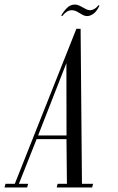

<svg xmlns="http://www.w3.org/2000/svg" viewBox="-78 -826 518 846"><path d="M-58.1 0 -53.8 -16H-12.8L258.5 -699H277.2L283.1 -16H332.2L327.9 0H171.9L175.9 -16H216.9L214.9 -213H83.4L5.2 -16H46.1L41.5 0ZM214.6 -548.1 89.8 -229H215.1ZM360.2 -801 356.2 -803.2Q347 -791.6 336.9 -786.3Q326.9 -781 320.5 -781Q309.5 -781 298.4 -787.1Q287.2 -793.1 275.2 -799.5Q263.2 -805.9 251.4 -805.9Q231.8 -805.9 216.3 -790.2Q200.9 -774.5 191.8 -757.1L196 -754.9Q205.9 -767.5 216 -774.2Q226.1 -780.9 238.1 -780.9Q250.6 -780.9 261.8 -774.6Q272.9 -768.4 283.9 -761.8Q294.9 -755.2 306.5 -755.2Q318.8 -755.2 333.5 -765.3Q348.2 -775.4 360.2 -801Z"/></svg>

Font: Emberly Black
Style: Italic
Weight: 900
Italic angle: -12°
Designer: Rajesh Rajput
Foundry: Rajesh Rajput
Version: Version 1.000